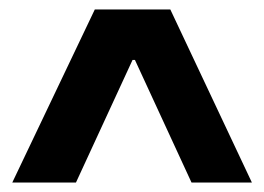

<svg xmlns="http://www.w3.org/2000/svg" viewBox="-20 -681 560 407"><path d="M6 -294 181 -661H341L514 -294H386L266 -554H261L141 -294Z"/></svg>

Font: Bricolage Grotesque 96pt SemiBold
Style: Regular
Weight: 600
Designer: Mathieu Triay
Foundry: Atelier Triay
Version: Version 1.001; ttfautohint (v1.8.4.7-5d5b);gftools[0.9.33.de